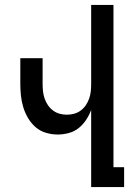

<svg xmlns="http://www.w3.org/2000/svg" viewBox="-20 -755 540 775"><path d="M348 0V-311Q340 -290 327.5 -271Q315 -252 297.5 -238Q280 -224 257.5 -218Q235 -212 213 -212Q189 -212 165.5 -219Q142 -226 124 -241.5Q106 -257 93.5 -278Q81 -299 74 -322Q67 -345 64.5 -369Q62 -393 62 -416V-520H152V-416Q152 -402 153.5 -387Q155 -372 160 -357.5Q165 -343 173.5 -330.5Q182 -318 194 -309Q206 -300 220.5 -296Q235 -292 250 -292Q265 -292 279.5 -296Q294 -300 306 -309Q318 -318 326.5 -330.5Q335 -343 340 -357.5Q345 -372 346.5 -387Q348 -402 348 -416V-735H438V-80H481V0Z"/></svg>

Font: Iosevka Fixed Medium
Style: Regular
Weight: 500
Monospace: yes
Designer: Belleve Invis
Foundry: Belleve Invis
Version: Version 32.3.0